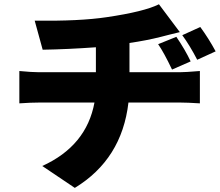

<svg xmlns="http://www.w3.org/2000/svg" viewBox="-20 -829 1049 916"><path d="M1008.8 -584 920.9 -543.9Q884.8 -613.3 849.6 -661.1L935.5 -700.2Q975.6 -645.5 1008.8 -584ZM734.4 -618.2 821.3 -653.3Q863.3 -591.8 889.6 -536.1L800.8 -497.1Q761.7 -579.1 734.4 -618.2ZM597.7 -484.4H836.9Q863.3 -484.4 933.6 -490.2V-335.9Q873 -339.8 839.8 -339.8H592.8Q561.5 -69.3 336.9 67.4L181.6 -37.1Q392.6 -132.8 430.7 -339.8H168Q127 -339.8 72.3 -335.9V-490.2Q132.8 -484.4 167 -484.4H437.5V-603.5Q303.7 -593.8 183.6 -591.8L145.5 -730.5Q359.4 -727.5 489.3 -747.1Q668 -773.4 738.3 -808.6L837.9 -675.8Q816.4 -670.9 786.1 -663.1Q755.9 -655.3 748 -653.3Q678.7 -635.7 597.7 -624Z"/></svg>

Font: GenEi Gothic M Heavy
Style: Regular
Weight: 800
Designer: o_tamon (Modified); [Source Han Sans]
Ryoko NISHIZUKA  (kana & ideographs); Paul D. Hunt (Latin, Greek & Cyrillic); Wenl
Version: Version 1.1a;Original Version 1.004